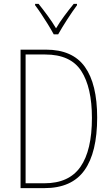

<svg xmlns="http://www.w3.org/2000/svg" viewBox="-20 -970 578 990"><path d="M481 -364Q481 -184 415.5 -92Q350 0 209 0H86V-714H217Q354 -714 417.5 -625.5Q481 -537 481 -364ZM454 -362Q454 -519 399 -604Q344 -689 213 -689H112V-25H209Q336 -25 395 -110Q454 -195 454 -362ZM257 -793Q244 -817 226.5 -845.5Q209 -874 191.5 -900Q174 -926 161 -943V-950H179Q200 -924 225 -890Q250 -856 269 -824Q288 -856 311 -887Q334 -918 360 -950H377V-943Q354 -912 326.5 -869.5Q299 -827 280 -793Z"/></svg>

Font: Noto Sans Devanagari UI Condensed Thin
Style: Regular
Weight: 100
Width: 3
Designer: Jelle Bosma - Monotype Design Team
Foundry: Monotype Imaging Inc.
Version: Version 2.004; ttfautohint (v1.8.4.7-5d5b)